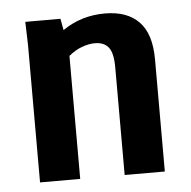

<svg xmlns="http://www.w3.org/2000/svg" viewBox="-40 -481 518 521"><g transform="rotate(-5 219.0 -220.5)"><path d="M48.8 -374 46.9 -437.5H142.6L148.4 -406.2Q173.8 -423.8 202.6 -432.6Q231.4 -441.4 263.7 -441.4Q324.2 -441.4 356.4 -408.2Q388.7 -375 388.7 -305.7V0H279.3V-293.9Q279.3 -332 267.1 -347.7Q254.9 -363.3 229.5 -363.3Q212.9 -363.3 194.3 -356.4Q175.8 -349.6 158.2 -335V0H48.8Z"/></g></svg>

Font: Sudo Variable
Style: Regular
Weight: 400
Monospace: yes
Designer: Jens Kutilek
Foundry: Jens Kutilek
Version: Version 0.040